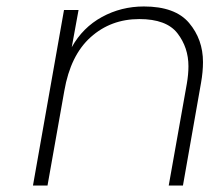

<svg xmlns="http://www.w3.org/2000/svg" viewBox="-20 -574 663 594"><path d="M425 -554Q522 -554 565 -503Q608 -452 608 -382Q608 -352 602 -318L546 0H502L558 -315Q563 -344 563 -369Q563 -427 529 -471Q495 -515 411 -515Q323 -515 260.5 -459Q198 -403 179 -293L127 0H82L178 -543H223L202 -428Q236 -489 295.5 -521.5Q355 -554 425 -554Z"/></svg>

Font: Fz Poppins ExtLt
Style: Italic
Weight: 200
Italic angle: -10°
Designer: Ninad Kale (Devanagari), Jonny Pinhorn (Latin)
Foundry: Indian Type Foundry
Version: Vit hóa bi Vntype.Com & FontZin.Com